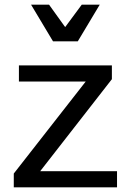

<svg xmlns="http://www.w3.org/2000/svg" viewBox="-20 -802 560 822"><path d="M481 -69V0H39V-59L347 -453H61V-522H459V-463L152 -69ZM190 -782 259 -686 330 -782H407L313 -625H207L113 -782Z"/></svg>

Font: AmikoRegular
Style: Regular
Weight: 400
Designer: Pablo Impallari, Rodrigo Fuenzalida, Andres Torresi
Foundry: Impallari Type
Version: Version 1.000; ttfautohint (v1.3)